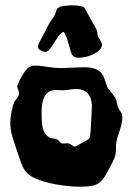

<svg xmlns="http://www.w3.org/2000/svg" viewBox="-20 -730 497 725"><path d="M441 -297C440 -305 431 -311 426 -325C421 -335 421 -350 416 -359C406 -378 390 -390 385 -402C371 -433 376 -476 298 -476C271 -476 239 -473 209 -473C175 -473 139 -482 121 -482C120 -482 118 -482 117 -482C114 -482 110 -482 106 -482C72 -482 45 -404 45 -405C45 -394 52 -389 52 -378C52 -363 40 -358 33 -343C26 -327 19 -289 19 -268C18 -232 31 -199 43 -164C66 -95 70 -76 114 -56C152 -39 221 -25 283 -25C356 -25 365 -42 392 -93C401 -110 413 -130 416 -146C419 -157 417 -179 419 -192C425 -224 442 -256 442 -286C442 -290 441 -293 441 -297ZM324 -272C323 -257 323 -218 317 -207C316 -204 266 -177 262 -176C255 -176 249 -189 233 -189C227 -189 221 -188 217 -188C206 -188 205 -200 194 -204C184 -208 179 -206 169 -210C146 -222 137 -239 137 -302C137 -350 146 -390 192 -390C200 -390 209 -389 217 -389C233 -389 251 -394 267 -394C320 -394 327 -351 327 -330C327 -309 325 -285 324 -272ZM365 -561C365 -571 355 -582 350 -593C347 -602 348 -613 343 -621C327 -650 298 -702 298 -702C290 -709 258 -710 249 -710C237 -709 211 -708 202 -702C191 -696 192 -681 185 -670C177 -657 166 -646 153 -616C146 -600 123 -566 123 -553C123 -542 143 -534 153 -534C172 -534 201 -609 220 -609C227 -607 239 -566 239 -564C249 -536 246 -512 277 -512C316 -512 365 -535 365 -561Z"/></svg>

Font: Freckle Face
Style: Regular
Weight: 400
Designer: Astigmatic (AOETI)
Foundry: Astigmatic (AOETI)
Version: Version 1.000